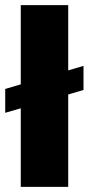

<svg xmlns="http://www.w3.org/2000/svg" viewBox="-31 -727 345 747"><path d="M293.9 -377 234.4 -359.4V0H49.8V-305.7L-10.7 -288.1V-380.9L49.8 -398.9V-707H234.4V-453.1L293.9 -470.7Z"/></svg>

Font: Pretendard Std Black
Style: Regular
Weight: 900
Designer: Base glyphs from Inter by Rasmus Andersson; Hangeul glyphs from Noto Sans CJK(Source Han Sans) by Jang Soo-young and Kan
Foundry: Kil Hyung-jin
Version: Version 1.309